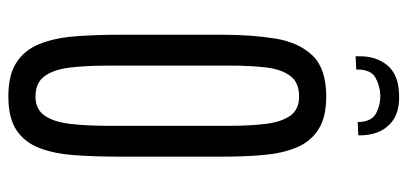

<svg xmlns="http://www.w3.org/2000/svg" viewBox="-274 -678 962 453"><g transform="rotate(90 206.5 -452.0)"><path d="M208 8.8Q157.2 8.8 127.9 -10.3Q98.6 -29.3 84.5 -64.2Q70.3 -99.1 66.4 -146.7Q62.5 -194.3 62.5 -251.5V-497.1Q62.5 -565.9 71.5 -621.3Q80.6 -676.8 111.6 -709Q142.6 -741.2 208 -741.2Q257.3 -741.2 286.1 -722.7Q314.9 -704.1 328.6 -670.9Q342.3 -637.7 346.2 -593.3Q350.1 -548.8 350.1 -497.1V-251.5Q350.1 -195.3 346.7 -147.9Q343.3 -100.6 330.1 -65.4Q316.9 -30.3 288.1 -10.7Q259.3 8.8 208 8.8ZM208 -55.2Q238.3 -55.2 253.2 -76.7Q268.1 -98.1 272.7 -136.5Q277.3 -174.8 277.3 -226.1V-514.2Q277.3 -562.5 272.7 -599.1Q268.1 -635.7 253.4 -656.5Q238.8 -677.2 208 -677.2Q175.3 -677.2 159.7 -656.5Q144 -635.7 139.6 -599.1Q135.3 -562.5 135.3 -514.2V-226.1Q135.3 -174.8 139.9 -136.5Q144.5 -98.1 160.2 -76.7Q175.8 -55.2 208 -55.2ZM113.3 -810.5V-816.9Q112.3 -858.4 134.5 -885.3Q156.7 -912.1 204.1 -913.1Q249.5 -915 274.2 -890.6Q298.8 -866.2 299.8 -824.2V-816.9L268.6 -815.4Q268.1 -848.6 247.3 -859.1Q226.6 -869.6 204.1 -868.7Q183.6 -868.2 163.8 -857.4Q144 -846.7 144.5 -812Z"/></g></svg>

Font: Antonio Thin
Style: Regular
Weight: 250
Designer: Vernon Adams
Foundry: Vernon Adams
Version: Version 1.002